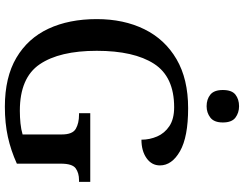

<svg xmlns="http://www.w3.org/2000/svg" viewBox="-124 -844 978 769"><g transform="rotate(90 364.5 -459.0)"><path d="M407 10Q289 10 211 -36Q133 -82 94.5 -164.5Q56 -247 56 -358Q56 -466 96.5 -548.5Q137 -631 216.5 -677.5Q296 -724 413 -724Q528 -724 585 -691.5Q642 -659 642 -611Q642 -578 613 -557.5Q584 -537 539 -537Q539 -570 526 -600Q513 -630 484.5 -649Q456 -668 409 -668Q287 -668 235 -587.5Q183 -507 183 -358Q183 -209 237 -129.5Q291 -50 423 -50Q449 -50 473.5 -52.5Q498 -55 518 -61V-218Q518 -261 495.5 -274Q473 -287 439 -287H433V-332H708V-287H701Q672 -287 653.5 -273.5Q635 -260 635 -214V-38Q582 -14 527.5 -2Q473 10 407 10ZM405 -798Q377 -798 358.5 -813Q340 -828 340 -863Q340 -899 358.5 -913.5Q377 -928 405 -928Q431 -928 450.5 -913.5Q470 -899 470 -863Q470 -828 450.5 -813Q431 -798 405 -798Z"/></g></svg>

Font: Noto Serif NP Hmong Medium
Style: Regular
Weight: 500
Designer: Dalton Maag Ltd
Foundry: Dalton Maag Ltd
Version: Version 1.001; ttfautohint (v1.8.4.7-5d5b)